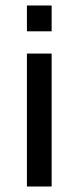

<svg xmlns="http://www.w3.org/2000/svg" viewBox="-20 -679 286 699"><path d="M168 -565H78V-659H168ZM168 0H78V-484H168Z"/></svg>

Font: Play
Style: Regular
Weight: 400
Designer: Jonas Hecksher
Foundry: Jonas Hecksher, Playtypeª, e-types AS
Version: Version 1.002